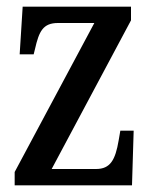

<svg xmlns="http://www.w3.org/2000/svg" viewBox="-20 -556 455 576"><path d="M24 0H376L381 -164H341L336 -135C326 -76 311 -49 268 -49H135L373 -495V-536H48L39 -393H81L85 -409C97 -462 109 -487 154 -487H263L24 -40Z"/></svg>

Font: Noto Serif Tamil ExtraCondensed Medium
Style: Italic
Weight: 500
Width: 2
Italic angle: -12°
Designer: Indian Type Foundry, Tom Grace, and the Monotype Design Team
Foundry: Monotype Imaging Inc.
Version: Version 2.003